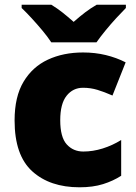

<svg xmlns="http://www.w3.org/2000/svg" viewBox="-20 -786 579 816"><path d="M318 10Q192 10 117 -58Q42 -126 42 -274Q42 -375 80 -438.5Q118 -502 183.5 -532.5Q249 -563 333 -563Q384 -563 429.5 -552Q475 -541 514 -521L458 -380Q424 -395 394.5 -404Q365 -413 333 -413Q290 -413 263 -379Q236 -345 236 -275Q236 -203 263.5 -172.5Q291 -142 334 -142Q375 -142 416.5 -155Q458 -168 495 -191V-39Q461 -17 418 -3.5Q375 10 318 10ZM198 -606Q183 -629 160.5 -656Q138 -683 114.5 -708.5Q91 -734 72 -752V-766H198Q224 -750 245.5 -733Q267 -716 293 -693Q319 -716 342 -733.5Q365 -751 391 -766H515V-752Q498 -735 474.5 -709.5Q451 -684 428.5 -656.5Q406 -629 390 -606Z"/></svg>

Font: Noto Sans Syriac Eastern Black
Style: Regular
Weight: 900
Designer: Patrick Giasson and the Monotype Design Team
Foundry: Monotype Imaging Inc.
Version: Version 3.001; ttfautohint (v1.8.4.7-5d5b)